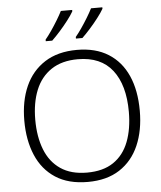

<svg xmlns="http://www.w3.org/2000/svg" viewBox="-62 -1001 892 1065"><g transform="rotate(-5 384.0 -469.0)"><path d="M705 -358Q705 -249 669 -166Q633 -83 561.5 -36.5Q490 10 384 10Q276 10 204.5 -36.5Q133 -83 97.5 -166.5Q62 -250 62 -359Q62 -468 98.5 -550Q135 -632 207.5 -678.5Q280 -725 387 -725Q490 -725 561 -680.5Q632 -636 668.5 -554Q705 -472 705 -358ZM123 -359Q123 -264 151 -192.5Q179 -121 237 -81.5Q295 -42 384 -42Q474 -42 531.5 -81Q589 -120 616.5 -191.5Q644 -263 644 -358Q644 -507 579.5 -590Q515 -673 387 -673Q298 -673 239 -633.5Q180 -594 151.5 -523.5Q123 -453 123 -359ZM548 -940Q536 -919 514.5 -891Q493 -863 468.5 -835.5Q444 -808 423 -788H387V-797Q403 -816 421.5 -843Q440 -870 457 -898Q474 -926 485 -948H548ZM380 -940Q368 -919 346.5 -891Q325 -863 300.5 -835.5Q276 -808 255 -788H219V-797Q235 -816 253.5 -843Q272 -870 289 -898Q306 -926 317 -948H380Z"/></g></svg>

Font: Noto Sans Bengali UI Light
Style: Regular
Weight: 300
Designer: Jelle Bosma - Monotype Design Team
Foundry: Monotype Imaging Inc.
Version: Version 2.003; ttfautohint (v1.8.4.7-5d5b)